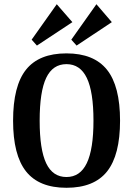

<svg xmlns="http://www.w3.org/2000/svg" viewBox="-20 -878 632 910"><path d="M42 -306Q42 -471 103.5 -548Q165 -625 295 -625Q425 -625 487 -547.5Q549 -470 549 -306Q549 -143 487.5 -65.5Q426 12 295 12Q165 12 103.5 -65.5Q42 -143 42 -306ZM423 -306Q423 -443 391.5 -508.5Q360 -574 295 -574Q230 -574 199 -509Q168 -444 168 -306Q168 -169 199 -104Q230 -39 295 -39Q360 -39 391.5 -105Q423 -171 423 -306ZM249 -858 323 -773 155 -662 130 -690ZM437 -858 510 -773 343 -662 318 -690Z"/></svg>

Font: Arya
Style: Bold
Weight: 700
Designer: Eduardo Rodriguez Tunni, Modular Infotech
Foundry: Eduardo Rodriguez Tunni, Modular Infotech
Version: Version 1.002